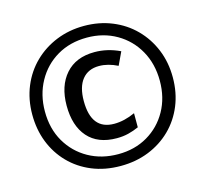

<svg xmlns="http://www.w3.org/2000/svg" viewBox="-105 -843 1040 973"><g transform="rotate(-15 414.5 -357.0)"><path d="M413 10Q330 10 262.5 -18Q195 -46 146.5 -96Q98 -146 72 -212.5Q46 -279 46 -357Q46 -437 74 -504.5Q102 -572 152.5 -621Q203 -670 270 -697Q337 -724 415 -724Q494 -724 561.5 -696.5Q629 -669 678.5 -619Q728 -569 755.5 -502Q783 -435 783 -356Q783 -276 755.5 -209Q728 -142 678 -93Q628 -44 560.5 -17Q493 10 413 10ZM416 -51Q503 -51 570.5 -90.5Q638 -130 676.5 -199Q715 -268 715 -356Q715 -445 676 -514.5Q637 -584 568.5 -623.5Q500 -663 414 -663Q325 -663 257 -623Q189 -583 150.5 -513Q112 -443 112 -356Q112 -265 152 -196.5Q192 -128 260.5 -89.5Q329 -51 416 -51ZM430 -131Q331 -131 278.5 -190.5Q226 -250 226 -356Q226 -459 280 -520.5Q334 -582 432 -582Q500 -582 565 -551L533 -483Q483 -508 436 -508Q379 -508 347.5 -469Q316 -430 316 -356Q316 -205 436 -205Q489 -205 546 -231V-157Q519 -145 491 -138Q463 -131 430 -131Z"/></g></svg>

Font: Noto Sans Condensed SemiBold
Style: Regular
Weight: 600
Width: 3
Designer: Monotype Design Team
Foundry: Monotype Imaging Inc.
Version: Version 2.013; ttfautohint (v1.8.4.7-5d5b)